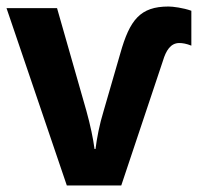

<svg xmlns="http://www.w3.org/2000/svg" viewBox="-20 -569 609 589"><path d="M497 -549C410 -549 378 -508 349 -405L298 -229C285 -187 277 -144 273 -112H270C266 -143 257 -186 245 -229L155 -544H0L185 0H352L480 -383C489 -413 503 -437 530 -437C540 -437 552 -435 567 -429V-536C542 -545 510 -549 497 -549Z"/></svg>

Font: Noto Sans Display
Style: Bold
Weight: 700
Designer: Monotype Design Team
Foundry: Monotype Imaging Inc.
Version: Version 1.900